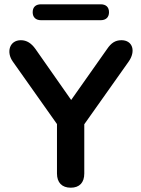

<svg xmlns="http://www.w3.org/2000/svg" viewBox="-20 -865 658 893"><path d="M309 8C350 8 372 -16 372 -58V-287L578 -578C613 -627 597 -678 545 -678C516 -678 497 -665 478 -637L311 -400L145 -637C126 -664 104 -678 77 -678C24 -678 8 -622 40 -578L245 -288V-58C245 -16 268 8 309 8ZM171 -771H448C473 -771 487 -785 487 -808C487 -832 473 -845 448 -845H171C146 -845 132 -832 132 -808C132 -785 146 -771 171 -771Z"/></svg>

Font: SN Pro SemiBold
Style: Regular
Weight: 600
Designer: Tobias Whetton
Foundry: Supernotes
Version: Version 1.003;Glyphs 3.3 (3324)